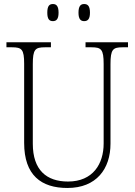

<svg xmlns="http://www.w3.org/2000/svg" viewBox="-20 -924 670 954"><path d="M398 -819C416 -819 427 -829 427 -861C427 -894 416 -904 398 -904C381 -904 370 -894 370 -861C370 -829 381 -819 398 -819ZM243 -819C260 -819 271 -829 271 -861C271 -894 260 -904 243 -904C225 -904 215 -894 215 -861C215 -829 225 -819 243 -819ZM315 10C459 10 529 -85 529 -210V-605C529 -679 541 -689 589 -689H616V-714H405V-689H435C483 -689 495 -679 495 -606V-211C495 -110 442 -22 318 -22C211 -22 143 -79 143 -210V-605C143 -679 155 -689 203 -689H233V-714H12V-689H40C88 -689 100 -679 100 -607V-214C100 -53 185 10 315 10Z"/></svg>

Font: Noto Serif Sinhala SemiCondensed ExtraLight
Style: Regular
Weight: 200
Width: 4
Designer: Jelle Bosma - Monotype Design Team
Foundry: Monotype Imaging Inc.
Version: Version 2.007